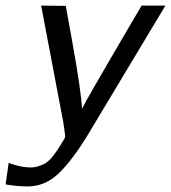

<svg xmlns="http://www.w3.org/2000/svg" viewBox="-27 -492 611 686"><path d="M120 -472Q134 -472 164 -471.5Q194 -471 208 -471L231 -344Q264 -160 266 -103Q273 -118 307 -177.5Q341 -237 376 -296.5Q411 -356 444.5 -413.5Q478 -471 479 -472H564L280 1Q222 93 176 133.5Q130 174 72 174Q35 174 -7 167L4 90Q45 105 74 106Q97 108 118 99Q139 93 157 72Q175 51 198 12Q205 2 206 -4Q206 -9 199 -56Z"/></svg>

Font: Coval
Style: Book Italic
Weight: 350
Foundry: Context Ltd
Version: Version 001.000